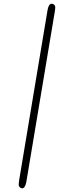

<svg xmlns="http://www.w3.org/2000/svg" viewBox="-20 -769 319 1038"><path d="M81.1 226.1Q81.1 226.1 84 202.1L236.8 -712.9Q242.7 -749 259.8 -749Q265.6 -749 272.2 -743.9Q278.8 -738.8 278.8 -727.1Q278.8 -722.2 276.9 -710L122.1 215.8Q115.2 249 100.1 249Q94.2 249 87.6 243.7Q81.1 238.3 81.1 226.1Z"/></svg>

Font: CMU Serif Extra
Style: RomanSlanted
Weight: 500
Italic angle: -9.46001°
Version: Version 0.7.0